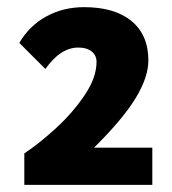

<svg xmlns="http://www.w3.org/2000/svg" viewBox="-20 -725 480 537"><path d="M48 -296Q89 -323 136 -366Q183 -409 216.5 -458.5Q250 -508 250 -552Q250 -570 236.5 -581Q223 -592 199 -592Q149 -592 107 -532L34 -605Q62 -653 109.5 -679Q157 -705 215 -705Q301 -705 348 -666Q395 -627 395 -556Q395 -509 359 -450Q323 -391 243 -312H406V-208H48Z"/></svg>

Font: Sarabun ExtraBold
Style: Regular
Weight: 800
Version: Version 1.000; ttfautohint (v1.6)